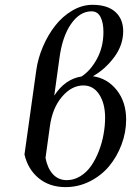

<svg xmlns="http://www.w3.org/2000/svg" viewBox="-20 -766 568 793"><path d="M81.1 -127.9 129.9 -476.1Q136.7 -525.4 157.5 -573.7Q178.2 -622.1 208.3 -660.4Q238.3 -698.7 278.8 -722.4Q319.3 -746.1 361.8 -746.1Q423.8 -746.1 456.3 -716.8Q488.8 -687.5 488.8 -637.2Q488.8 -579.6 451.4 -529.5Q414.1 -479.5 363.8 -451.2Q423.8 -442.4 462.4 -393.6Q501 -344.7 501 -272Q501 -219.2 481.9 -168.7Q462.9 -118.2 430.4 -79.3Q397.9 -40.5 350.8 -16.8Q303.7 6.8 251 6.8Q184.6 6.8 139.9 -30Q95.2 -66.9 81.1 -127.9ZM168 -113.8Q175.8 -71.8 198.2 -46.9Q220.7 -22 255.9 -22Q285.6 -22 312 -38.3Q338.4 -54.7 356.7 -81.3Q375 -107.9 388.2 -141.8Q401.4 -175.8 407.7 -211.2Q414.1 -246.6 414.1 -279.8Q414.1 -338.4 389.9 -375.7Q365.7 -413.1 324.2 -413.1Q275.9 -413.1 236.1 -366.5Q196.3 -319.8 186 -244.1ZM204.1 -371.1Q248.5 -439.5 316.9 -450.2Q354 -474.1 380.6 -523.2Q407.2 -572.3 407.2 -633.8Q407.2 -671.9 395.3 -695.6Q383.3 -719.2 357.9 -719.2Q309.6 -719.2 273.2 -666.7Q236.8 -614.3 225.1 -522.9Z"/></svg>

Font: Dihjauti S
Style: Bold Italic
Weight: 700
Italic angle: -9°
Designer: T. Christopher White
Version: Version 3.0.0